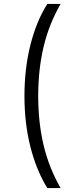

<svg xmlns="http://www.w3.org/2000/svg" viewBox="-20 -762 369 976"><path d="M220.4 194Q164.6 103 134.4 -16.3Q104.3 -135.6 104.3 -274Q104.3 -412.4 134.4 -532.9Q164.6 -653.4 220.4 -742H288.1Q228.9 -639.2 201.5 -523.6Q174.2 -407.9 174.2 -274Q174.2 -140.1 201.5 -24.4Q228.9 91.2 288.1 194Z"/></svg>

Font: Montserrat Thin
Style: Regular
Weight: 100
Designer: Julieta Ulanovsky
Foundry: Julieta Ulanovsky
Version: Version 9.000